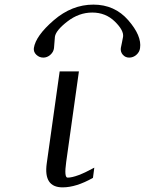

<svg xmlns="http://www.w3.org/2000/svg" viewBox="-20 -808 625 828"><path d="M320.3 -500 265.6 -110.4Q255.9 -42 271.5 -42Q308.6 -42 386.7 -85L380.9 -41Q308.6 0 250 0Q167 0 181.6 -103.5L237.3 -500ZM382.8 -788.1Q474.6 -788.1 533.2 -720.7Q591.8 -653.3 584 -600.6Q582 -584 568.4 -571.8Q554.7 -559.6 537.1 -559.6Q520.5 -559.6 509.8 -571.8Q499 -584 501 -600.6Q502 -606.4 505.9 -624.5Q509.8 -642.6 510.7 -649.4Q514.6 -676.8 475.1 -715.3Q435.5 -753.9 377.9 -753.9Q320.3 -753.9 270.5 -715.3Q220.7 -676.8 216.8 -649.4Q215.8 -642.6 214.8 -624.5Q213.9 -606.4 212.9 -600.6Q210.9 -584 197.3 -571.8Q183.6 -559.6 167 -559.6Q149.4 -559.6 136.7 -571.8Q124 -584 126 -600.6Q133.8 -653.3 211.9 -720.7Q290 -788.1 382.8 -788.1Z"/></svg>

Font: okolaks
Style: RegularItalic
Weight: 500
Italic angle: -8°
Version: Version 000.6.0